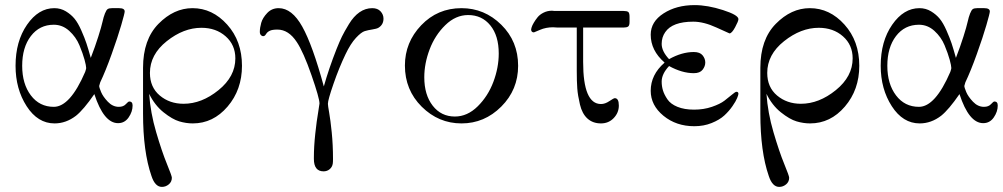

<svg xmlns="http://www.w3.org/2000/svg" viewBox="-20 -473 3933 753"><path d="M41 -215Q41 -311 86 -376Q131 -441 193 -441Q218 -441 238.5 -428.5Q259 -416 272.5 -399.5Q286 -383 299 -353.5Q312 -324 319 -303Q326 -282 336 -246Q353 -290 365.5 -329.5Q378 -369 382 -387.5Q386 -406 391.5 -420Q397 -434 402.5 -437.5Q408 -441 419 -441H447Q469 -441 469 -428Q469 -421 455.5 -374.5Q442 -328 418 -261Q394 -194 373 -150Q369 -138 369 -136Q369 -130 376.5 -112Q384 -94 403 -74Q422 -54 446 -54Q464 -54 473.5 -64.5Q483 -75 487 -75Q500 -75 500 -59Q500 -35 484.5 -12.5Q469 10 443 10Q387 10 350 -104Q308 -43 278 -19Q239 11 194 11Q128 11 84.5 -56.5Q41 -124 41 -215ZM67 -215Q67 -144 101 -99Q135 -54 191 -54Q255 -54 314 -191Q318 -203 318 -206Q318 -215 311.5 -239Q305 -263 291.5 -295.5Q278 -328 251.5 -352Q225 -376 191 -376Q135 -376 101 -331.5Q67 -287 67 -215Z M541 -28V-207Q541 -318 601.5 -379.5Q662 -441 735 -441Q813 -441 871 -376.5Q929 -312 929 -215Q929 -121 872.5 -55Q816 11 736 11Q710 11 683 3Q656 -5 621.5 -32.5Q587 -60 565 -105Q570 -31 592.5 45.5Q615 122 634.5 169.5Q654 217 654 224Q654 240 642 250Q630 260 615 260Q588 260 574 217Q541 122 541 -28ZM568 -187Q568 -131 606.5 -98.5Q645 -66 700 -66Q771 -66 837 -119.5Q903 -173 903 -244Q903 -297 865 -330.5Q827 -364 770 -364Q700 -364 634 -311.5Q568 -259 568 -187Z M999 -348Q999 -364 1004.5 -383.5Q1010 -403 1028 -422Q1046 -441 1073 -441Q1125 -441 1165.5 -368.5Q1206 -296 1250 -134Q1270 -205 1300 -281Q1312 -311 1321 -329.5Q1330 -348 1348.5 -378.5Q1367 -409 1390 -425Q1413 -441 1440 -441Q1461 -441 1472.5 -428.5Q1484 -416 1484 -400Q1484 -376 1464 -364Q1457 -360 1440.5 -357.5Q1424 -355 1410.5 -351Q1397 -347 1376 -324.5Q1355 -302 1335 -260Q1310 -208 1288 -144.5Q1266 -81 1266 -66Q1266 -59 1271 -31Q1276 -3 1281 46Q1286 95 1286 151Q1286 163 1285 169Q1283 182 1273 190.5Q1263 199 1249 199Q1211 199 1211 150V145Q1211 102 1216.5 51Q1222 0 1228 -34L1233 -67Q1233 -88 1201.5 -178.5Q1170 -269 1144 -308Q1112 -357 1068 -357Q1048 -357 1038.5 -352.5Q1029 -348 1024.5 -341Q1020 -334 1018 -333Q1012 -329 1005.5 -333.5Q999 -338 999 -348Z M1568 -216Q1568 -307 1632 -374Q1696 -441 1790 -441Q1880 -441 1946 -376Q2012 -311 2012 -215Q2012 -121 1946 -55Q1880 11 1790 11Q1700 11 1634 -54.5Q1568 -120 1568 -216ZM1644 -170Q1644 -101 1677 -58.5Q1710 -16 1764 -16Q1813 -16 1853.5 -56Q1894 -96 1915 -152Q1936 -208 1936 -263Q1936 -333 1903 -373.5Q1870 -414 1816 -414Q1767 -414 1726.5 -374.5Q1686 -335 1665 -279.5Q1644 -224 1644 -170Z M2063 -358Q2063 -359 2065 -366Q2067 -373 2073.5 -384Q2080 -395 2088.5 -405.5Q2097 -416 2112 -423.5Q2127 -431 2145 -431Q2147 -431 2150 -430.5Q2153 -430 2154 -430H2426Q2439 -430 2444 -426Q2449 -422 2449 -407V-387Q2449 -373 2443.5 -369Q2438 -365 2426 -365H2267V-230Q2267 -65 2337 -65Q2353 -65 2370 -76.5Q2387 -88 2391 -88Q2407 -88 2407 -59Q2407 -31 2387 -10Q2367 11 2337 11Q2305 11 2284 -8Q2263 -27 2254.5 -63Q2246 -99 2244 -126.5Q2242 -154 2242 -195V-365H2166Q2163 -365 2157.5 -365.5Q2152 -366 2149 -366Q2121 -366 2098 -356Q2075 -346 2074 -346Q2063 -346 2063 -358Z M2532 -117Q2532 -180 2586 -227V-228Q2532 -275 2532 -337Q2532 -388 2582.5 -420.5Q2633 -453 2704 -453Q2755 -453 2815.5 -433.5Q2876 -414 2876 -398Q2876 -390 2863 -366Q2850 -342 2841 -342Q2840 -342 2790 -365Q2740 -388 2699 -388Q2617 -388 2589 -347Q2575 -327 2575 -301Q2575 -272 2604 -241Q2654 -269 2701 -269Q2725 -269 2735.5 -256Q2746 -243 2746 -228Q2746 -213 2735.5 -199.5Q2725 -186 2701 -186Q2655 -186 2604 -214Q2575 -183 2575 -153Q2575 -135 2580 -118.5Q2585 -102 2597.5 -83.5Q2610 -65 2637 -54Q2664 -43 2702 -43Q2740 -43 2772 -54Q2804 -65 2821 -78Q2838 -91 2851 -102Q2864 -113 2868 -113Q2876 -113 2876 -105Q2876 -101 2871 -88.5Q2866 -76 2852.5 -56.5Q2839 -37 2820.5 -20Q2802 -3 2771 9.5Q2740 22 2703 22Q2632 22 2582 -19Q2532 -60 2532 -117Z M2962 -28V-207Q2962 -318 3022.5 -379.5Q3083 -441 3156 -441Q3234 -441 3292 -376.5Q3350 -312 3350 -215Q3350 -121 3293.5 -55Q3237 11 3157 11Q3131 11 3104 3Q3077 -5 3042.5 -32.5Q3008 -60 2986 -105Q2991 -31 3013.5 45.5Q3036 122 3055.5 169.5Q3075 217 3075 224Q3075 240 3063 250Q3051 260 3036 260Q3009 260 2995 217Q2962 122 2962 -28ZM2989 -187Q2989 -131 3027.5 -98.5Q3066 -66 3121 -66Q3192 -66 3258 -119.5Q3324 -173 3324 -244Q3324 -297 3286 -330.5Q3248 -364 3191 -364Q3121 -364 3055 -311.5Q2989 -259 2989 -187Z M3434 -215Q3434 -311 3479 -376Q3524 -441 3586 -441Q3611 -441 3631.5 -428.5Q3652 -416 3665.5 -399.5Q3679 -383 3692 -353.5Q3705 -324 3712 -303Q3719 -282 3729 -246Q3746 -290 3758.5 -329.5Q3771 -369 3775 -387.5Q3779 -406 3784.5 -420Q3790 -434 3795.5 -437.5Q3801 -441 3812 -441H3840Q3862 -441 3862 -428Q3862 -421 3848.5 -374.5Q3835 -328 3811 -261Q3787 -194 3766 -150Q3762 -138 3762 -136Q3762 -130 3769.5 -112Q3777 -94 3796 -74Q3815 -54 3839 -54Q3857 -54 3866.5 -64.5Q3876 -75 3880 -75Q3893 -75 3893 -59Q3893 -35 3877.5 -12.5Q3862 10 3836 10Q3780 10 3743 -104Q3701 -43 3671 -19Q3632 11 3587 11Q3521 11 3477.5 -56.5Q3434 -124 3434 -215ZM3460 -215Q3460 -144 3494 -99Q3528 -54 3584 -54Q3648 -54 3707 -191Q3711 -203 3711 -206Q3711 -215 3704.5 -239Q3698 -263 3684.5 -295.5Q3671 -328 3644.5 -352Q3618 -376 3584 -376Q3528 -376 3494 -331.5Q3460 -287 3460 -215Z"/></svg>

Font: CMU Serif
Style: Roman
Weight: 500
Version: Version 0.7.0